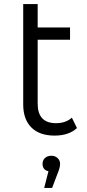

<svg xmlns="http://www.w3.org/2000/svg" viewBox="-20 -661 428 943"><path d="M358 -32Q318 5 248 5Q174 5 134 -35Q94 -75 94 -148V-641H165V-526H324V-466H165V-152Q165 -56 255 -56Q303 -56 333 -83ZM275 143Q275 163 264 188L236 262H197L218 180Q189 174 189 143Q189 126 201 115Q213 104 232 104Q251 104 263 115.5Q275 127 275 143Z"/></svg>

Font: Montserrat Alternates
Style: Regular
Weight: 400
Designer: Julieta Ulanovsky
Foundry: Julieta Ulanovsky
Version: Version 7.200;PS 007.200;hotconv 1.0.88;makeotf.lib2.5.64775